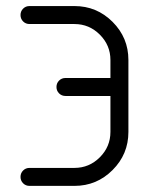

<svg xmlns="http://www.w3.org/2000/svg" viewBox="-20 -608 493 628"><path d="M76.5 -588.2H223.5Q296.5 -588.2 348.2 -536.5Q400 -484.7 400 -411.8V-176.5Q400 -103.5 348.2 -51.8Q296.5 0 223.5 0H76.5Q64.1 0 55.6 -8.5Q47.1 -17.1 47.1 -29.4Q47.1 -41.8 55.6 -50.3Q64.1 -58.8 76.5 -58.8H223.5Q271.8 -58.8 306.5 -93.5Q341.2 -128.2 341.2 -176.5V-294.1H194.1Q181.8 -294.1 173.2 -302.6Q164.7 -311.2 164.7 -323.5Q164.7 -335.9 173.2 -344.4Q181.8 -352.9 194.1 -352.9H341.2V-411.8Q341.2 -460 306.5 -494.7Q271.8 -529.4 223.5 -529.4H76.5Q64.1 -529.4 55.6 -537.9Q47.1 -546.5 47.1 -558.8Q47.1 -571.2 55.6 -579.7Q64.1 -588.2 76.5 -588.2Z"/></svg>

Font: OpenGost Type B TT
Style: Regular
Weight: 400
Version: Version 0.3